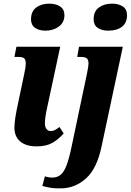

<svg xmlns="http://www.w3.org/2000/svg" viewBox="-20 -792 716 1052"><path d="M150 -686Q150 -730 178.5 -751Q207 -772 250 -772Q286 -772 309.5 -756.5Q333 -741 333 -709Q333 -669 302.5 -646.5Q272 -624 229 -624Q194 -624 172 -639.5Q150 -655 150 -686ZM59 -93Q59 -136 80 -231L112 -383Q121 -422 121 -446Q121 -466 112 -473Q103 -480 78 -480H59L70 -536H310L240 -210Q226 -148 226 -116Q226 -97 234.5 -85.5Q243 -74 257 -74Q270 -74 280 -79Q290 -84 306 -96L329 -61Q300 -28 266.5 -9Q233 10 181 10Q122 10 90.5 -17Q59 -44 59 -93ZM493 -686Q493 -730 522 -751Q551 -772 594 -772Q630 -772 653 -756.5Q676 -741 676 -709Q676 -667 648.5 -645.5Q621 -624 573 -624Q537 -624 515 -639.5Q493 -655 493 -686ZM212 227 226 174Q234 177 245.5 179Q257 181 266 181Q294 181 312.5 165.5Q331 150 345 113Q359 76 373 8L457 -391Q465 -431 465 -443Q465 -465 455.5 -472.5Q446 -480 421 -480H403L413 -536H653L537 8Q512 130 453 184Q394 238 318 240Q287 241 264.5 238Q242 235 212 227Z"/></svg>

Font: Noto Serif NarrowExtraBold
Style: Italic
Weight: 800
Width: 4
Italic angle: -12°
Designer: Monotype Design Team
Foundry: Monotype Imaging Inc.
Version: Version 1.001